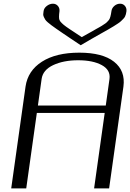

<svg xmlns="http://www.w3.org/2000/svg" viewBox="-20 -1041 719 1061"><path d="M583 0H500L558.6 -417H183.6L125 0H42L121.1 -562.5Q133.8 -650.4 211.9 -700.2Q290 -750 418 -750Q546.9 -750 610.4 -699.7Q673.8 -649.4 662.1 -562.5ZM189.5 -458H564.5L585 -604.5Q591.8 -654.3 542.5 -681.2Q493.2 -708 412.1 -708Q331.1 -708 273.9 -681.2Q216.8 -654.3 210 -604.5ZM425.8 -791Q399.4 -808.6 371.1 -827.6Q342.8 -846.7 326.2 -857.9Q309.6 -869.1 291.5 -881.8Q273.4 -894.5 264.2 -901.4Q254.9 -908.2 244.1 -917.5Q233.4 -926.8 230 -932.6Q226.6 -938.5 222.7 -946.3Q218.8 -954.1 218.8 -961.4Q218.8 -968.8 220.7 -978.5Q222.7 -996.1 238.8 -1008.3Q254.9 -1020.5 272.5 -1020.5Q289.1 -1020.5 299.8 -1008.3Q310.5 -996.1 308.6 -978.5Q303.7 -942.4 308.6 -930.7Q311.5 -924.8 314 -921.4Q316.4 -918 322.3 -912.6Q328.1 -907.2 332 -903.8Q335.9 -900.4 346.7 -892.6Q357.4 -884.8 366.7 -878.9Q376 -873 395.5 -859.9Q415 -846.7 431.6 -835.9Q445.3 -843.8 463.4 -853.5Q481.4 -863.3 490.7 -868.7Q500 -874 511.7 -880.9Q523.4 -887.7 529.3 -890.6Q535.2 -893.6 542.5 -898.4Q549.8 -903.3 553.7 -905.8Q557.6 -908.2 562.5 -911.6Q567.4 -915 570.3 -918Q573.2 -920.9 575.7 -923.8Q578.1 -926.8 582 -930.7Q590.8 -942.4 595.7 -978.5Q597.7 -996.1 611.8 -1008.3Q626 -1020.5 643.6 -1020.5Q660.2 -1020.5 670.4 -1008.3Q680.7 -996.1 678.7 -978.5Q677.7 -969.7 675.8 -962.9Q673.8 -956.1 670.9 -949.7Q668 -943.4 661.6 -937Q655.3 -930.7 649.4 -924.8Q643.6 -918.9 630.9 -910.6Q618.2 -902.3 607.4 -895.5Q596.7 -888.7 575.2 -876.5Q553.7 -864.3 535.2 -854Q516.6 -843.8 485.4 -825.7Q454.1 -807.6 425.8 -791Z"/></svg>

Font: okolaks
Style: RegularItalic
Weight: 500
Italic angle: -8°
Version: Version 000.6.0